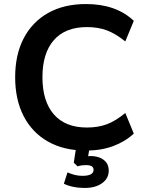

<svg xmlns="http://www.w3.org/2000/svg" viewBox="-20 -735 725 950"><path d="M406 10Q296 10 217.5 -34.5Q139 -79 97 -160.5Q55 -242 55 -353Q55 -464 97 -545Q139 -626 217.5 -670.5Q296 -715 406 -715Q554 -715 642 -632L600 -530Q553 -568 509.5 -584.5Q466 -601 410 -601Q303 -601 246.5 -536.5Q190 -472 190 -353Q190 -234 246.5 -169Q303 -104 410 -104Q466 -104 509.5 -120.5Q553 -137 600 -176L642 -74Q599 -34 539.5 -12Q480 10 406 10ZM399 195Q369 195 342.5 189.5Q316 184 296 174L314 118Q332 126 350 130.5Q368 135 388 135Q443 135 443 105Q443 82 406 82Q396 82 386.5 83Q377 84 364 88L345 70L359 -20H426L416 38Q422 37 427 37Q468 37 493 56Q518 75 518 109Q518 148 485 171.5Q452 195 399 195Z"/></svg>

Font: MulishBold
Style: Bold
Weight: 700
Designer: Vernon Adams
Foundry: Vernon Adams
Version: Version 3.602; ttfautohint (v1.8.3)